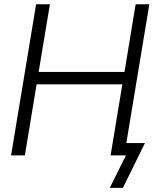

<svg xmlns="http://www.w3.org/2000/svg" viewBox="-20 -748 739 924"><path d="M33.2 0 153.8 -727.5H220.2L166 -401.9H579.1L632.8 -727.5H698.7L578.1 0H512.2L568.8 -342.3H156.2L99.6 0ZM508.3 156.2 585.9 0H544.4L554.2 -59.6H677.7L571.3 156.2Z"/></svg>

Font: Inter Display Light
Style: Italic
Weight: 300
Italic angle: -9.39999°
Designer: Rasmus Andersson
Foundry: rsms
Version: Version 4.000;git-a52131595